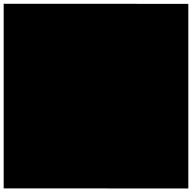

<svg xmlns="http://www.w3.org/2000/svg" viewBox="-20 -872 1040 1040"><path d="M1000 -851.1V148.9L0 148.4V-851.6Z"/></svg>

Font: Wand UI Pro
Style: Regular
Weight: 400
Designer: Andreas Faust
Version: Version 1.003;FEAKit 1.0